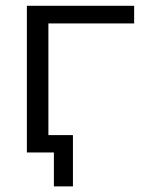

<svg xmlns="http://www.w3.org/2000/svg" viewBox="-20 -540 540 680"><path d="M151.4 -61.5H238.3V120.1H170.9V0H151.4H121.1H75.2V-519.5H455.1V-457H151.4Z"/></svg>

Font: Gen Shin Gothic Monospace Normal
Style: Regular
Weight: 350
Designer: [Source Han Sans]
Ryoko NISHIZUKA  (kana & ideographs); Paul D. Hunt (Latin, Greek & Cyrillic); Wenlong ZHANG  (bopomofo
Version: Version 1.002.20150607